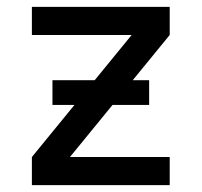

<svg xmlns="http://www.w3.org/2000/svg" viewBox="-20 -540 588 560"><path d="M73 0V-82L364 -438H73V-520H475V-438L184 -82H475V0ZM133 -234V-306H415V-234Z"/></svg>

Font: Iosevka Semi-Condensed Medium
Style: Regular
Weight: 500
Monospace: yes
Designer: Belleve Invis
Foundry: Belleve Invis
Version: Version 27.3.5